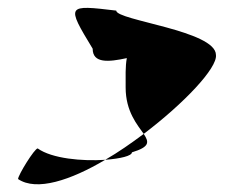

<svg xmlns="http://www.w3.org/2000/svg" viewBox="-20 -502 609 489"><path d="M26 -46C73 -14 160 -43 248 -95C190 -91 112 -98 76 -124C68 -124 26 -56 26 -46ZM216 -378C216 -340 257 -344 303 -354C299 -333 300 -306 300 -279C300 -218 330 -184 346 -161C449 -239 534 -329 530 -362C530 -424 276 -450 276 -475C150 -490 148 -490 216 -378ZM248 -95C287 -98 316 -105 316 -114C362 -128 360 -140 346 -161C314 -137 281 -114 248 -95Z"/></svg>

Font: Ampere
Style: Regular
Weight: 400
Version: Version 1